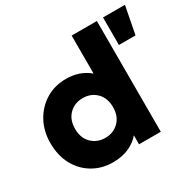

<svg xmlns="http://www.w3.org/2000/svg" viewBox="-159 -893 1098 1081"><g transform="rotate(-30 390.0 -352.5)"><path d="M281 15Q208.5 15 151 -18.8Q93.5 -52.5 60.5 -113.2Q27.5 -174 27.5 -255Q27.5 -331.5 60.5 -392.5Q93.5 -453.5 151.2 -489.2Q209 -525 284 -525Q372 -525 434 -473V-720H598V0H456.5V-58.5Q429 -25 384.2 -5Q339.5 15 281 15ZM311.5 -126Q364 -126 399.2 -160.8Q434.5 -195.5 434.5 -255Q434.5 -314.5 399.5 -349.2Q364.5 -384 311.5 -384Q258 -384 223 -349.2Q188 -314.5 188 -255Q188 -195.5 223.2 -160.8Q258.5 -126 311.5 -126ZM638 -541V-720H780.5L746 -541Z"/></g></svg>

Font: Geologica
Style: Bold
Weight: 700
Designer: Sindre Bremnes, Frode Helland
Foundry: Monokrom Skriftforlag AS
Version: Version 1.010; ttfautohint (v1.8.4.7-5d5b);gftools[0.9.28]